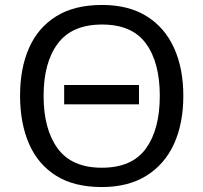

<svg xmlns="http://www.w3.org/2000/svg" viewBox="-20 -745 821 775"><path d="M541 -402V-324H239V-402ZM720 -358Q720 -247 682.5 -164.5Q645 -82 571.5 -36Q498 10 391 10Q279 10 206 -36Q133 -82 97 -165Q61 -248 61 -359Q61 -469 97 -551Q133 -633 206.5 -679Q280 -725 392 -725Q499 -725 572 -679.5Q645 -634 682.5 -551.5Q720 -469 720 -358ZM156 -358Q156 -223 213 -145.5Q270 -68 391 -68Q513 -68 569 -145.5Q625 -223 625 -358Q625 -493 569 -569.5Q513 -646 392 -646Q271 -646 213.5 -569.5Q156 -493 156 -358Z"/></svg>

Font: Noto IKEA Arabic
Style: Regular
Weight: 400
Designer: Monotype Design Team
Foundry: Monotype Imaging Inc.
Version: Version 1.200